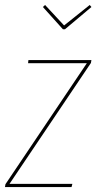

<svg xmlns="http://www.w3.org/2000/svg" viewBox="-30 -763 393 783"><path d="M335.9 -742.7 342.8 -734.4 234.9 -643.6H226.6L145 -734.4L153.8 -742.7L231.4 -659.2ZM342.8 -518.1 340.8 -506.3 8.8 -13.2H265.1L261.7 0H-9.8L-7.8 -11.7L324.2 -505.4H84.5L85.9 -518.1Z"/></svg>

Font: Fira Sans Compressed Hair
Style: Italic
Weight: 100
Width: 3
Italic angle: -8°
Designer: Carrois Corporate & Edenspiekermann AG
Foundry: Carrois Corporate GbR & Edenspiekermann AG
Version: Version 4.203;PS 004.203;hotconv 1.0.88;makeotf.lib2.5.64775